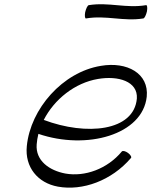

<svg xmlns="http://www.w3.org/2000/svg" viewBox="-20 -855 706 895"><path d="M381 -769C474 -785 556 -754 648 -769C654 -770 661 -785 665 -802C668 -819 666 -832 661 -831C568 -815 487 -846 394 -831C388 -830 381 -815 377 -798C374 -781 376 -768 381 -769ZM590 -118C595 -122 589 -133 577 -142C566 -150 553 -154 548 -149C480 -67 375 -30 285 -46C210 -60 145 -106 151 -182C152 -198 155 -214 159 -231C385 -154 645 -227 664 -404C675 -513 572 -569 450 -548C272 -519 122 -348 105 -174C95 -76 156 -2 250 15C365 36 500 -13 590 -118ZM437 -487C531 -503 623 -476 618 -396C605 -243 383 -221 184 -296C233 -392 329 -469 437 -487Z"/></svg>

Font: Nupuram ExtraLight Oblique
Style: Regular
Weight: 200
Designer: Santhosh Thottingal (santhosh.thottingal@gmail.com)
Foundry: SMC
Version: Version 1.000